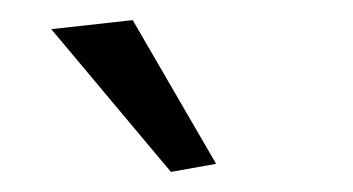

<svg xmlns="http://www.w3.org/2000/svg" viewBox="-20 -921 351 191"><path d="M31 -892 112 -901 195 -758 150 -750Z"/></svg>

Font: Athiti
Style: Regular
Weight: 400
Designer: CadsonDemak Team
Foundry: CadsonDemak
Version: Version 1.033